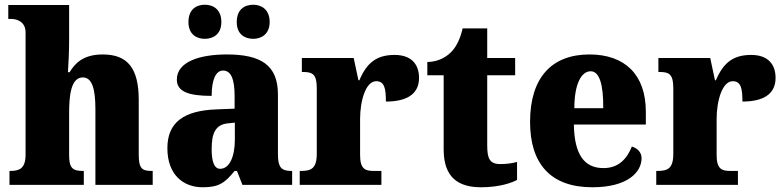

<svg xmlns="http://www.w3.org/2000/svg" viewBox="-20 -781 3310 811"><path d="M20 0H334V-59H331C289 -59 272 -69 272 -124V-303C272 -376 279 -454 330 -454C369 -454 383 -405 383 -320V0H625V-59H622C580 -59 566 -68 566 -129V-359C566 -493 519 -551 414 -551C332 -551 297 -514 274 -476H267C269 -508 272 -561 272 -614V-760H15V-701H29C44 -701 88 -694 88 -644V-127C88 -68 60 -59 24 -59H20Z M1050 -617C1083 -617 1119 -636 1119 -688C1119 -742 1083 -761 1050 -761C1014 -761 980 -742 980 -688C980 -636 1014 -617 1050 -617ZM845 -617C880 -617 915 -636 915 -688C915 -742 880 -761 845 -761C810 -761 776 -742 776 -688C776 -636 810 -617 845 -617ZM836 10C903 10 929 -7 971 -59H981L1004 0H1214V-59H1210C1168 -59 1154 -75 1154 -129V-382C1154 -506 1082 -551 938 -551C823 -551 727 -520 727 -445C727 -395 774 -376 874 -376C874 -447 893 -483 922 -483C955 -483 971 -449 971 -375V-322L895 -319C756 -314 687 -264 687 -155C687 -43 754 10 836 10ZM910 -68C885 -68 874 -98 874 -151C874 -220 891 -255 943 -260L972 -263V-191C972 -117 948 -68 910 -68Z M1246 0H1591V-59H1558C1523 -59 1501 -67 1501 -126V-278C1501 -356 1525 -438 1569 -438C1604 -438 1610 -407 1610 -352C1693 -352 1750 -380 1750 -452C1750 -507 1720 -549 1647 -549C1573 -549 1530 -518 1498 -442H1494L1474 -536H1255V-477H1259C1300 -477 1318 -468 1318 -409V-131C1318 -68 1293 -59 1251 -59H1246Z M2012 10C2090 10 2142 -9 2164 -21V-97C2144 -91 2118 -88 2093 -88C2048 -88 2038 -112 2038 -167V-463H2156V-536H2038V-661H1934C1925 -619 1908 -586 1891 -567C1873 -546 1838 -520 1785 -519V-463H1854V-150C1854 -32 1915 10 2012 10Z M2482 10C2633 10 2690 -55 2690 -113C2690 -138 2672 -155 2649 -162C2628 -110 2593 -71 2529 -71C2448 -71 2406 -128 2404 -255H2708V-309C2708 -467 2618 -551 2470 -551C2311 -551 2219 -454 2219 -266C2219 -91 2304 10 2482 10ZM2528 -324H2406C2406 -425 2435 -480 2475 -480C2512 -480 2529 -424 2528 -324Z M2752 0H3097V-59H3064C3029 -59 3007 -67 3007 -126V-278C3007 -356 3031 -438 3075 -438C3110 -438 3116 -407 3116 -352C3199 -352 3256 -380 3256 -452C3256 -507 3226 -549 3153 -549C3079 -549 3036 -518 3004 -442H3000L2980 -536H2761V-477H2765C2806 -477 2824 -468 2824 -409V-131C2824 -68 2799 -59 2757 -59H2752Z"/></svg>

Font: Noto Serif Sinhala SemiCondensed Black
Style: Regular
Weight: 900
Width: 4
Designer: Jelle Bosma - Monotype Design Team
Foundry: Monotype Imaging Inc.
Version: Version 2.007